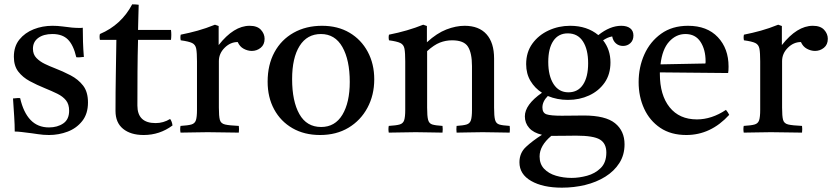

<svg xmlns="http://www.w3.org/2000/svg" viewBox="-20 -611 3840 886"><path d="M73 -158Q88 -92 121 -57.5Q154 -23 206 -23Q245 -23 272 -41.5Q299 -60 299 -100Q299 -130 284.5 -148Q270 -166 244.5 -178.5Q219 -191 187 -204Q150 -219 117.5 -236.5Q85 -254 64.5 -280.5Q44 -307 44 -349Q44 -397 69.5 -428.5Q95 -460 135.5 -476Q176 -492 222 -492Q245 -492 268 -489Q291 -486 293 -486Q313 -483 330 -482.5Q347 -482 348 -482Q349 -482 352.5 -482Q356 -482 362 -483Q362 -451 363 -418Q364 -385 367 -348Q366 -348 363 -348Q354 -347 346.5 -346.5Q339 -346 332 -347Q319 -403 293.5 -428.5Q268 -454 222 -454Q181 -454 156.5 -436Q132 -418 132 -386Q132 -360 148 -343.5Q164 -327 187 -316Q210 -305 231 -297Q270 -282 305.5 -263.5Q341 -245 363.5 -216Q386 -187 386 -138Q386 -86 359.5 -52.5Q333 -19 292 -3.5Q251 12 206 12Q180 12 154.5 8Q129 4 127 4Q125 4 110.5 2Q96 0 78.5 -2Q61 -4 48 -4Q48 -35 45.5 -73Q43 -111 40 -157Q42 -157 45 -157Q54 -158 60.5 -158.5Q67 -159 73 -158Z M643 12Q583 12 548 -16.5Q513 -45 513 -99Q513 -187 514.5 -269Q516 -351 517 -427H441Q438 -442 441 -454Q540 -496 590 -591Q598 -591 606 -590.5Q614 -590 620 -589Q619 -563 618.5 -534Q618 -505 617 -473H769Q772 -451 769 -427H617Q615 -357 614.5 -279.5Q614 -202 614 -124Q614 -43 698 -43Q734 -43 765 -62Q774 -50 776 -32Q717 12 643 12Z M813 1Q810 -15 813 -30Q847 -32 863 -36.5Q879 -41 884 -56Q889 -71 889 -104V-328Q889 -367 885.5 -386Q882 -405 866.5 -412.5Q851 -420 814 -425Q811 -439 814 -451Q854 -459 892 -469.5Q930 -480 972 -497L989 -491V-403Q1059 -492 1132 -492Q1167 -492 1184 -473.5Q1201 -455 1201 -432Q1201 -405 1183 -390.5Q1165 -376 1142 -376Q1123 -376 1104.5 -386Q1086 -396 1077 -417Q1043 -417 1016.5 -390.5Q990 -364 990 -329V-114Q990 -75 994.5 -58Q999 -41 1018.5 -36.5Q1038 -32 1082 -30Q1084 -16 1082 1Q1048 1 1012 0Q976 -1 938 -1Q901 -1 872.5 0Q844 1 813 1Z M1457 12Q1384 12 1329.5 -19.5Q1275 -51 1245 -106.5Q1215 -162 1215 -234Q1215 -312 1246.5 -370Q1278 -428 1335 -460Q1392 -492 1466 -492Q1539 -492 1593 -460Q1647 -428 1677 -372Q1707 -316 1707 -245Q1707 -172 1675.5 -113.5Q1644 -55 1588 -21.5Q1532 12 1457 12ZM1328 -246Q1328 -144 1361.5 -84.5Q1395 -25 1462 -25Q1526 -25 1560 -81.5Q1594 -138 1594 -233Q1594 -334 1560 -394Q1526 -454 1461 -454Q1397 -454 1362.5 -399Q1328 -344 1328 -246Z M2087 1Q2085 -15 2087 -30Q2118 -32 2133 -36.5Q2148 -41 2153 -56Q2158 -71 2158 -104V-306Q2158 -366 2139.5 -395.5Q2121 -425 2066 -425Q2037 -425 2010 -414.5Q1983 -404 1951 -375V-114Q1951 -75 1955.5 -58Q1960 -41 1975 -36.5Q1990 -32 2022 -30Q2024 -15 2022 1Q1994 1 1963.5 0Q1933 -1 1898 -1Q1866 -1 1835 0Q1804 1 1774 1Q1771 -15 1774 -30Q1808 -32 1824 -36.5Q1840 -41 1845 -56Q1850 -71 1850 -104V-328Q1850 -367 1846.5 -386Q1843 -405 1827.5 -412.5Q1812 -420 1775 -425Q1772 -439 1775 -451Q1861 -468 1933 -497L1950 -491V-416Q1996 -458 2040 -475Q2084 -492 2124 -492Q2190 -492 2225 -453Q2260 -414 2260 -341V-114Q2260 -75 2264.5 -58Q2269 -41 2284 -36.5Q2299 -32 2332 -30Q2334 -15 2332 1Q2302 1 2273.5 0Q2245 -1 2207 -1Q2170 -1 2142.5 0Q2115 1 2087 1Z M2573 255Q2485 255 2431 224Q2377 193 2377 138Q2377 95 2407 67Q2437 39 2481 11Q2442 2 2422 -20.5Q2402 -43 2402 -74Q2402 -128 2481 -183Q2448 -204 2428 -237.5Q2408 -271 2408 -315Q2408 -370 2436.5 -409.5Q2465 -449 2511.5 -470.5Q2558 -492 2611 -492Q2689 -492 2741 -449Q2795 -492 2847 -492Q2873 -492 2888 -480.5Q2903 -469 2903 -447Q2903 -425 2889 -412Q2875 -399 2855 -399Q2836 -399 2822.5 -410.5Q2809 -422 2805 -443Q2791 -440 2782.5 -436Q2774 -432 2763 -425Q2797 -382 2797 -323Q2797 -268 2770 -229.5Q2743 -191 2698.5 -170.5Q2654 -150 2601 -150Q2551 -150 2508 -168Q2483 -143 2483 -115Q2483 -90 2502 -83.5Q2521 -77 2572 -77Q2595 -77 2627 -77.5Q2659 -78 2674 -78Q2774 -78 2818 -42.5Q2862 -7 2862 55Q2862 104 2838 141.5Q2814 179 2773 204.5Q2732 230 2680.5 242.5Q2629 255 2573 255ZM2524 16Q2470 61 2470 111Q2470 146 2491 168Q2512 190 2546 200Q2580 210 2618 210Q2652 210 2689 200Q2726 190 2752 164.5Q2778 139 2778 93Q2778 51 2748.5 33Q2719 15 2639 15Q2620 15 2592 15.5Q2564 16 2530 16Q2527 16 2524 16ZM2603 -185Q2647 -185 2670.5 -220.5Q2694 -256 2694 -319Q2694 -383 2670 -420Q2646 -457 2600 -457Q2557 -457 2533.5 -422.5Q2510 -388 2510 -325Q2510 -261 2534.5 -223Q2559 -185 2603 -185Z M3147 12Q3076 12 3027 -21Q2978 -54 2952.5 -109.5Q2927 -165 2927 -232Q2927 -301 2953.5 -360Q2980 -419 3031 -455.5Q3082 -492 3155 -492Q3243 -492 3292.5 -439.5Q3342 -387 3342 -304Q3342 -294 3341.5 -286.5Q3341 -279 3340 -274L3025 -277Q3025 -273 3025 -270Q3025 -172 3070 -116Q3115 -60 3196 -60Q3264 -60 3330 -104Q3340 -92 3345 -81Q3260 12 3147 12ZM3028 -314 3235 -318Q3236 -320 3236 -323.5Q3236 -327 3236 -328Q3236 -382 3212.5 -418Q3189 -454 3143 -454Q3100 -454 3068 -419Q3036 -384 3028 -314Z M3412 1Q3409 -15 3412 -30Q3446 -32 3462 -36.5Q3478 -41 3483 -56Q3488 -71 3488 -104V-328Q3488 -367 3484.5 -386Q3481 -405 3465.5 -412.5Q3450 -420 3413 -425Q3410 -439 3413 -451Q3453 -459 3491 -469.5Q3529 -480 3571 -497L3588 -491V-403Q3658 -492 3731 -492Q3766 -492 3783 -473.5Q3800 -455 3800 -432Q3800 -405 3782 -390.5Q3764 -376 3741 -376Q3722 -376 3703.5 -386Q3685 -396 3676 -417Q3642 -417 3615.5 -390.5Q3589 -364 3589 -329V-114Q3589 -75 3593.5 -58Q3598 -41 3617.5 -36.5Q3637 -32 3681 -30Q3683 -16 3681 1Q3647 1 3611 0Q3575 -1 3537 -1Q3500 -1 3471.5 0Q3443 1 3412 1Z"/></svg>

Font: Castoro
Style: Regular
Weight: 400
Designer: John Hudson
Foundry: Tiro Typeworks Ltd.
Version: Version 2.04